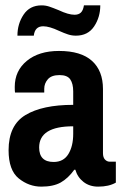

<svg xmlns="http://www.w3.org/2000/svg" viewBox="-20 -685 459 716"><path d="M263 -552Q248 -552 234 -556.5Q220 -561 200 -570Q164 -587 141 -587Q110 -587 106 -552H45Q45 -596 68 -630.5Q91 -665 135 -665Q150 -665 163.5 -660.5Q177 -656 199 -647Q235 -630 258 -630Q273 -630 281.5 -638Q290 -646 293 -665H354Q354 -621 331 -586.5Q308 -552 263 -552ZM364 -353V-114Q364 -98 371.5 -90Q379 -82 390 -82H412V-4Q386 11 346 11Q314 11 291.5 -6.5Q269 -24 261 -52H257Q234 -20 206.5 -4.5Q179 11 134 11Q88 11 50 -19.5Q12 -50 12 -125Q12 -218 75 -256Q138 -294 253 -294V-344Q253 -373 242 -389Q231 -405 202 -405Q172 -405 158.5 -389.5Q145 -374 145 -354V-340H36Q35 -345 35 -361Q35 -421 80 -458Q125 -495 200 -495Q282 -495 323 -458Q364 -421 364 -353ZM126 -135Q126 -81 180 -81Q217 -81 235 -110.5Q253 -140 253 -186V-214Q126 -214 126 -135Z"/></svg>

Font: Pragati Narrow
Style: Bold
Weight: 700
Designer: Hector Gatti, Marcela Romero, Pablo Cosgaya and Nicolas Silva
Foundry: Omnibus-Type
Version: Version 1.010; ttfautohint (v1.3)